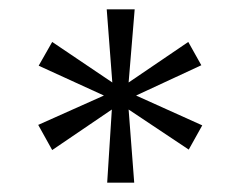

<svg xmlns="http://www.w3.org/2000/svg" viewBox="-20 -752 514 412"><path d="M210 -360 220 -517 92 -430 62 -484 203 -547 63 -611 92 -662 221 -575 209 -732H269L256 -575L384 -662L412 -612L272 -547L414 -483L385 -431L256 -517L268 -360Z"/></svg>

Font: DM Sans 12pt Light
Style: Regular
Weight: 300
Version: Version 4.004;gftools[0.9.30]